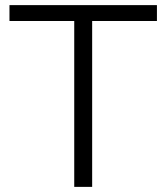

<svg xmlns="http://www.w3.org/2000/svg" viewBox="-20 -730 650 750"><path d="M593 -648H340V0H270V-648H17V-710H593Z"/></svg>

Font: Raleway Thin
Style: Regular
Weight: 400
Version: Version 4.026